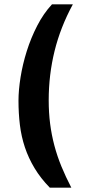

<svg xmlns="http://www.w3.org/2000/svg" viewBox="-20 -699 410 883"><path d="M209 164Q167 121 139 74.5Q111 28 94.5 -21.5Q78 -71 71.5 -124.5Q65 -178 65 -236Q65 -284 74.5 -343.5Q84 -403 103 -463.5Q122 -524 151 -580.5Q180 -637 219 -679H315Q258 -574 231 -464.5Q204 -355 204 -238Q204 -181 210.5 -130Q217 -79 230 -30Q243 19 262.5 66.5Q282 114 308 164Z"/></svg>

Font: BM HANNA Pro
Style: Regular
Weight: 400
Designer: Woowa Brothers : Cheoljun Lim; Soyoung Lee; & Sandoll : Jooyeon Kang;
Foundry: Sandoll Communications Inc.
Version: Version 1.000;PS 1;hotconv 16.6.51;makeotf.lib2.5.65220